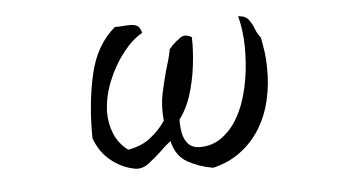

<svg xmlns="http://www.w3.org/2000/svg" viewBox="-40 -540 1079 582"><g transform="rotate(-5 500.0 -249.5)"><path d="M776 -311Q777 -259 765.5 -211Q754 -163 730 -125Q706 -87 670 -60.5Q634 -34 587 -23Q545 -30 510 -49.5Q475 -69 465 -115Q457 -109 448.5 -101.5Q440 -94 432 -86Q413 -68 392.5 -52.5Q372 -37 350 -41Q312 -48 279 -74Q246 -100 230 -144Q229 -251 249 -338Q269 -425 327 -474Q340 -474 352 -475Q364 -476 374 -476Q387 -476 395.5 -471Q404 -466 408 -449Q378 -433 349 -396Q320 -359 301 -312Q282 -265 281 -218Q281 -184 293.5 -153Q306 -122 335 -100Q376 -107 403.5 -128.5Q431 -150 450 -178Q446 -225 453.5 -260Q461 -295 470 -328Q475 -344 479.5 -360Q484 -376 487 -393Q489 -395 491.5 -397.5Q494 -400 496 -403Q508 -415 522.5 -425Q537 -435 557 -423Q558 -379 552 -333Q546 -287 533 -246.5Q520 -206 498 -178Q497 -157 501 -136.5Q505 -116 517.5 -102.5Q530 -89 553 -89Q591 -89 620.5 -111Q650 -133 669 -167Q691 -206 702 -256.5Q713 -307 714 -358Q716 -423 702 -474Q724 -473 733.5 -460.5Q743 -448 749 -432Q755 -416 765 -404Q770 -380 773 -357Q776 -334 776 -311Z"/></g></svg>

Font: Yuji Mai
Style: Regular
Weight: 400
Designer: Kataoka Yuji
Foundry: Kinuta Font Factory
Version: Version 3.002